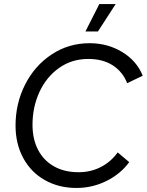

<svg xmlns="http://www.w3.org/2000/svg" viewBox="-20 -920 727 951"><path d="M57 -298Q57 -408 104.5 -501.5Q152 -595 236 -650.5Q320 -706 424 -706Q513 -706 585 -662.5Q657 -619 687 -545L610 -508Q588 -564 539 -596Q490 -628 417 -628Q335 -628 272 -583Q209 -538 175 -463.5Q141 -389 141 -302Q141 -231 168.5 -178Q196 -125 247.5 -96Q299 -67 369 -67Q429 -67 479 -92.5Q529 -118 563 -165L620 -117Q578 -59 508 -24Q438 11 359 11Q271 11 202 -28Q133 -67 95 -137.5Q57 -208 57 -298ZM465 -764H403L472 -900H553Z"/></svg>

Font: Fixel Italic Variable 20240409 Display Thin
Style: Italic
Weight: 100
Italic angle: -10°
Designer: AlfaBravo + MacPaw
Foundry: Kyrylo Tkachov, Marchela Mozhyna, Serhii Makarenko, Maria Weinstein, Zakhar Kryvoshyya
Version: Version 1.211;Glyphs 3.2 (3225)